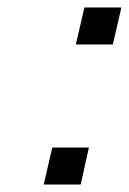

<svg xmlns="http://www.w3.org/2000/svg" viewBox="-20 -494 345 514"><path d="M97 0 120 -99H218L196 0ZM183 -375 206 -474H305L282 -375Z"/></svg>

Font: Coval
Style: Book Italic
Weight: 350
Foundry: Context Ltd
Version: Version 001.000